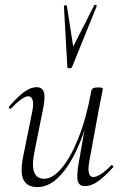

<svg xmlns="http://www.w3.org/2000/svg" viewBox="-20 -751 502 784"><path d="M133 13Q90 13 75.5 -18Q61 -49 76 -119L112 -297Q118 -328 113 -343Q108 -358 95 -358Q84 -358 66 -345Q48 -332 26 -309Q22 -305 18 -309Q14 -313 18 -317Q51 -355 78 -375Q105 -395 130 -395Q153 -395 159.5 -373.5Q166 -352 154 -297L122 -138Q109 -78 119 -49.5Q129 -21 161 -21Q194 -21 230.5 -63Q267 -105 299.5 -185.5Q332 -266 353 -380L364 -379Q344 -263 308.5 -174.5Q273 -86 228 -36.5Q183 13 133 13ZM326 9Q303 9 297.5 -12.5Q292 -34 302 -89L353 -380Q355 -394 379 -394Q392 -394 396 -392.5Q400 -391 400 -388Q400 -385 395 -361.5Q390 -338 385 -312L344 -89Q334 -28 361 -28Q373 -28 392 -40Q411 -52 433 -75Q436 -79 440.5 -74.5Q445 -70 441 -67Q407 -29 379.5 -10Q352 9 326 9ZM255 -477 241 -726Q241 -729 247 -729.5Q253 -730 253 -727L279 -561L365 -730Q366 -732 371.5 -730.5Q377 -729 375 -726L274 -477Q272 -472 263.5 -472Q255 -472 255 -477Z"/></svg>

Font: Cormorant Garamond Light Light
Style: Italic
Weight: 300
Italic angle: -10°
Version: Version 4.001